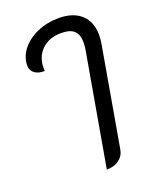

<svg xmlns="http://www.w3.org/2000/svg" viewBox="-152 -679 806 1003"><g transform="rotate(-20 250.5 -178.0)"><path d="M374 -386Q378 -407 378 -430Q378 -474 355.5 -494.5Q333 -515 284 -515Q217 -515 176.5 -476Q136 -437 136 -374Q136 -361 137 -358Q102 -357 81 -372.5Q60 -388 60 -415Q60 -463 92 -504Q124 -545 179 -569Q234 -593 298 -593Q379 -593 423.5 -552Q468 -511 468 -437Q468 -417 463 -387L367 163Q361 197 333.5 217Q306 237 265 237Z"/></g></svg>

Font: K2D
Style: Italic
Weight: 400
Italic angle: -10°
Designer: Katatrad Aksorn Co.,Ltd.
Foundry: Cadson Demak Co.,Ltd.
Version: Version 1.000; ttfautohint (v1.6)